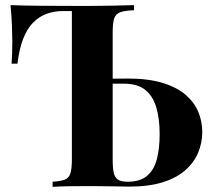

<svg xmlns="http://www.w3.org/2000/svg" viewBox="-20 -728 831 748"><path d="M502 -708V-688Q467 -687 449 -680.5Q431 -674 425 -656.5Q419 -639 419 -602V-106Q419 -72 423.5 -53.5Q428 -35 440.5 -27.5Q453 -20 477 -20Q526 -20 553 -43Q580 -66 591 -107.5Q602 -149 602 -206Q602 -263 589.5 -307.5Q577 -352 547 -377Q517 -402 462 -402Q444 -402 424.5 -402Q405 -402 387 -401.5Q369 -401 355 -401L354 -421Q388 -421 421.5 -421.5Q455 -422 478 -422Q559 -422 615 -404.5Q671 -387 704.5 -357.5Q738 -328 753 -291Q768 -254 768 -214Q768 -172 752 -133.5Q736 -95 702 -65Q668 -35 614 -18Q560 -1 483 -1Q460 -1 422.5 -2Q385 -3 336 -3Q295 -3 253 -2.5Q211 -2 185 0V-20Q216 -22 232 -28Q248 -34 254 -52Q260 -70 260 -106V-685H226Q192 -685 162.5 -674.5Q133 -664 109.5 -640.5Q86 -617 70.5 -577.5Q55 -538 48 -480H25Q28 -514 28 -568Q28 -589 26.5 -628Q25 -667 21 -708Q75 -706 141 -705.5Q207 -705 263 -705Q292 -705 334 -705Q376 -705 420.5 -706Q465 -707 502 -708Z"/></svg>

Font: Playfair Display
Style: Bold
Weight: 700
Designer: Claus Eggers Sørensen
Foundry: Claus Eggers Sørensen
Version: Version 1.203